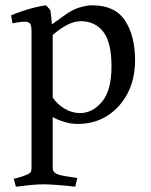

<svg xmlns="http://www.w3.org/2000/svg" viewBox="-20 -452 572 725"><path d="M176 -360 225 -395Q254 -416 281 -424Q308 -432 328 -432Q414 -432 452 -374.5Q490 -317 490 -224Q490 -154 462 -100Q434 -46 385.5 -15Q337 16 273 16Q248 16 222 8Q196 0 179 -10V178Q179 190 183 196Q187 202 200 207Q209 210 226 213Q243 216 257.5 218Q272 220 272 220L264 253Q231 249 197 246.5Q163 244 143 244Q124 244 97.5 246.5Q71 249 40 253L32 223Q32 223 41 221Q50 219 62 215Q74 211 83 207Q94 202 96.5 197Q99 192 99 179V-336Q99 -350 96 -358.5Q93 -367 82 -369Q75 -371 61.5 -369.5Q48 -368 37.5 -366Q27 -364 27 -364L22 -394Q40 -402 64 -410Q88 -418 112 -424Q136 -430 154 -432L170 -414Q172 -401 173.5 -387.5Q175 -374 176 -360ZM179 -320V-84Q194 -60 222.5 -42.5Q251 -25 282 -25Q329 -25 365 -67.5Q401 -110 401 -201Q401 -292 370 -332Q339 -372 285 -372Q261 -372 234.5 -358.5Q208 -345 179 -320Z"/></svg>

Font: Buenard
Style: Regular
Weight: 400
Version: Version 2.000